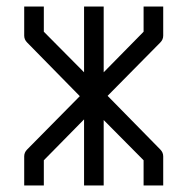

<svg xmlns="http://www.w3.org/2000/svg" viewBox="-20 -617 580 587"><path d="M237 -597H297V-396L419 -520V-597H479V-508Q479 -496 470 -487L309 -324L470 -160Q479 -151 479 -139V-50H419V-127L297 -250V-50H237V-252L114 -127V-50H54V-139Q54 -151 63 -160L224 -323L63 -487Q54 -496 54 -508V-597H114V-520L237 -396Z"/></svg>

Font: 3270 Nerd Font
Style: Regular
Weight: 400
Monospace: yes
Version: Version 3.0.1;Nerd Fonts 3.3.0